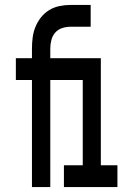

<svg xmlns="http://www.w3.org/2000/svg" viewBox="-20 -755 540 775"><path d="M109 0V-432H44V-520H109V-560Q109 -582 112 -604.5Q115 -627 123.5 -647.5Q132 -668 146 -685.5Q160 -703 179 -714.5Q198 -726 220 -730.5Q242 -735 264 -735H346V-647H264Q247 -647 230.5 -641.5Q214 -636 203 -623.5Q192 -611 187.5 -594Q183 -577 183 -560V-520H320V-432H183V0ZM238 0V-88H314V-432H247V-520H387V-88H454V0Z"/></svg>

Font: Iosevka Semibold
Style: Regular
Weight: 600
Monospace: yes
Designer: Belleve Invis
Foundry: Belleve Invis
Version: Version 33.2.3; ttfautohint (v1.8.4)